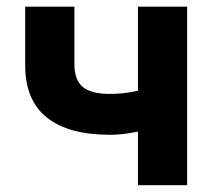

<svg xmlns="http://www.w3.org/2000/svg" viewBox="-20 -542 622 562"><path d="M301.3 -147.5Q180.7 -147.5 117.2 -198Q53.7 -248.5 53.7 -351.1V-522.5H197.8V-355Q197.8 -306.6 223.1 -286.9Q248.5 -267.1 301.3 -267.1Q339.4 -267.1 376.2 -274.9Q413.1 -282.7 455.1 -297.4V-177.7Q437.5 -170.4 411.4 -163.3Q385.3 -156.2 356.7 -151.9Q328.1 -147.5 301.3 -147.5ZM383.8 0V-522.5H527.8V0Z"/></svg>

Font: Inter 28pt
Style: Bold
Weight: 700
Designer: Rasmus Andersson
Foundry: rsms
Version: Version 4.001;git-66647c0bb